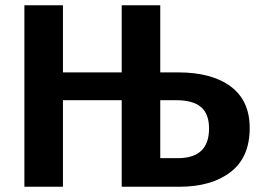

<svg xmlns="http://www.w3.org/2000/svg" viewBox="-20 -712 990 732"><path d="M591 -109H658Q777 -109 777 -222Q777 -278 746 -304Q715 -330 652 -330H591ZM591 -436H659Q788 -436 860 -382Q932 -328 932 -224Q932 -112 859 -56Q786 0 664 0H444V-330H220V0H73V-692H220V-436H444V-692H591Z"/></svg>

Font: FiraSans
Style: Regular
Weight: 600
Designer: Carrois Corporate & Edenspiekermann AG
Foundry: Carrois Corporate GbR & Edenspiekermann AG
Version: Version 3.106;PS 003.106;hotconv 1.0.70;makeotf.lib2.5.58329